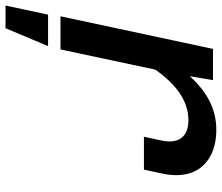

<svg xmlns="http://www.w3.org/2000/svg" viewBox="-79 -530 803 695"><g transform="rotate(90 322.5 -182.5)"><path d="M487 -395Q487 -427 467.5 -445Q448 -463 410 -463Q311 -463 227 -343L154 0H34L152 -552H265L251 -468Q294 -516 342 -540Q390 -564 445 -564Q494 -564 531 -547Q568 -530 588.5 -497.5Q609 -465 609 -418Q609 -394 603 -367L589 -302H470L484 -367Q487 -382 487 -395ZM28 45H142L77 199H-5Z"/></g></svg>

Font: Azeret Mono Medium
Style: Italic
Weight: 500
Italic angle: -12°
Designer: Martin Vácha
Foundry: Displaay
Version: Version 1.000; Glyphs 3.0.3, build 3074